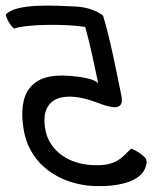

<svg xmlns="http://www.w3.org/2000/svg" viewBox="-86 -631 577 678"><path d="M428 -73C434 -61 432 -51 427 -38C408 12 329 29 245 26C128 20 20 -46 -2 -171C-25 -304 25 -375 160 -363C190 -361 249 -354 261 -336C247 -403 232 -475 215 -536C144 -547 9 -546 -37 -530C-52 -545 -61 -561 -66 -579C-30 -621 111 -611 181 -608C220 -606 254 -594 278 -576C303 -493 324 -385 343 -291C353 -237 306 -250 256 -269C144 -312 53 -292 74 -174C88 -96 159 -52 239 -48C328 -43 345 -77 377 -106C395 -100 412 -89 428 -73Z"/></svg>

Font: Snowfall
Style: RevObl
Weight: 400
Designer: Jasper
Foundry: Cannot Into Space Fonts
Version: Version 0.9